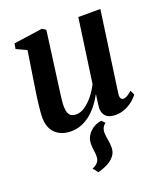

<svg xmlns="http://www.w3.org/2000/svg" viewBox="-146 -643 862 1002"><g transform="rotate(-20 285.0 -142.0)"><path d="M332.5 12.5 349.5 30.5Q336.5 40 331 53.2Q325.5 66.5 327 86Q328.5 105 332 121.5Q335.5 138 335.5 162.5Q335.5 188.5 320.2 207.8Q305 227 280.2 239.8Q255.5 252.5 226.5 260L204.5 232Q222.5 225 234.2 212.5Q246 200 246 177Q246 159.5 243.2 144.5Q240.5 129.5 240.5 108Q240.5 87.5 248.8 70.8Q257 54 270.5 41.5Q284 29 300.2 21.5Q316.5 14 332.5 12.5ZM166 11Q133.5 11 107 -1.8Q80.5 -14.5 64.8 -40.2Q49 -66 48.5 -106.5Q48.5 -122 50.5 -144Q52.5 -166 55.5 -190.8Q58.5 -215.5 62 -239.2Q65.5 -263 68.5 -281.5L97 -465.5L40 -492L45 -521.5L205 -544.5L225.5 -531.5L192.5 -285Q190 -265 186.8 -242.2Q183.5 -219.5 180.8 -197.8Q178 -176 176 -157.8Q174 -139.5 174 -127.5Q174 -104 179.2 -89.8Q184.5 -75.5 195.2 -69.2Q206 -63 223 -63Q247 -63 271.5 -80Q296 -97 317.8 -124.2Q339.5 -151.5 355 -182.5L405 -537H527.5L464.5 -90.5Q462 -73 467 -64.2Q472 -55.5 481.5 -55.5Q490.5 -55.5 502 -61.8Q513.5 -68 529 -82.5L541 -57Q533 -45 514.8 -29.2Q496.5 -13.5 470.8 -1.8Q445 10 414 10Q378 10 361.5 -6.5Q345 -23 344.5 -48.5Q344.5 -52.5 345.2 -61Q346 -69.5 347.5 -80.8Q349 -92 350.5 -103.5Q352 -115 353.5 -124.5L352 -125Q338 -99 319.5 -74.8Q301 -50.5 277.8 -31.2Q254.5 -12 226.8 -0.5Q199 11 166 11Z"/></g></svg>

Font: Merriweather 72pt SemiBold
Style: Italic
Weight: 600
Italic angle: -7.8°
Version: Version 2.101